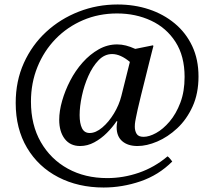

<svg xmlns="http://www.w3.org/2000/svg" viewBox="-20 -643 956 856"><path d="M442 193Q329 193 240 147Q151 101 100.5 16Q50 -69 50 -184Q50 -282 86.5 -362.5Q123 -443 186 -501Q249 -559 331 -591Q413 -623 504 -623Q579 -623 644 -601.5Q709 -580 759 -538.5Q809 -497 837 -437.5Q865 -378 865 -302Q865 -226 838.5 -168Q812 -110 770 -71Q728 -32 681 -12Q634 8 593 8Q550 8 525 -13.5Q500 -35 500 -76Q500 -86 503 -102L500 -103Q482 -76 456.5 -50.5Q431 -25 400.5 -8.5Q370 8 337 8Q293 8 268.5 -24Q244 -56 244 -109Q244 -148 257 -193.5Q270 -239 293 -283.5Q316 -328 348.5 -364.5Q381 -401 420 -423Q459 -445 502 -445Q522 -445 541.5 -440Q561 -435 583 -425L662 -441L664 -438Q664 -438 658.5 -417Q653 -396 645 -363.5Q637 -331 627.5 -293Q618 -255 609 -219Q600 -183 594 -156Q588 -129 586 -118Q585 -113 583 -102Q581 -91 581 -78Q581 -60 589 -46.5Q597 -33 620 -33Q645 -33 676 -50Q707 -67 736 -101Q765 -135 784 -185Q803 -235 803 -300Q803 -393 762.5 -456Q722 -519 653.5 -551Q585 -583 502 -583Q420 -583 350 -553Q280 -523 228 -469.5Q176 -416 147 -344.5Q118 -273 118 -190Q118 -86 162 -9.5Q206 67 282.5 109Q359 151 458 151Q530 151 599.5 127Q669 103 727 54Q733 58 738.5 65Q744 72 748 77Q687 138 606 165.5Q525 193 442 193ZM559 -367Q517 -402 480 -402Q446 -402 419.5 -374.5Q393 -347 374 -304.5Q355 -262 345 -215Q335 -168 335 -130Q335 -93 345.5 -71.5Q356 -50 380 -50Q407 -50 436 -74.5Q465 -99 488 -137Q511 -175 521 -215Z"/></svg>

Font: Tiro Gurmukhi
Style: Regular
Weight: 400
Designer: Gurmukhi: John Hudson & Fiona Ross. Latin: John Hudson.
Foundry: Tiro Typeworks Ltd.
Version: Version 1.52